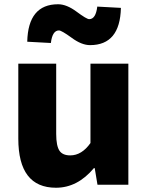

<svg xmlns="http://www.w3.org/2000/svg" viewBox="-20 -868 694 902"><path d="M66 -217V-569H244V-239Q244 -182 260 -159Q275 -138 310 -138Q364 -138 405 -196V-569H583V0H438L425 -78H421Q344 14 243 14Q66 14 66 -217ZM316 -691Q269 -725 257 -725Q226 -725 219 -666L108 -672Q112 -848 253 -848Q293 -848 340 -813Q387 -778 399 -778Q430 -778 437 -837L548 -831Q544 -656 403 -656Q363 -656 316 -691Z"/></svg>

Font: KaiGen Gothic KR Heavy
Style: Heavy
Weight: 900
Designer: Ryoko NISHIZUKA  (kana & ideographs); Paul D. Hunt (Latin, Greek & Cyrillic); Wenlong ZHANG  (bopomofo); Sandoll Communi
Foundry: Adobe Systems Incorporated
Version: Version 1.002 March 28, 2018